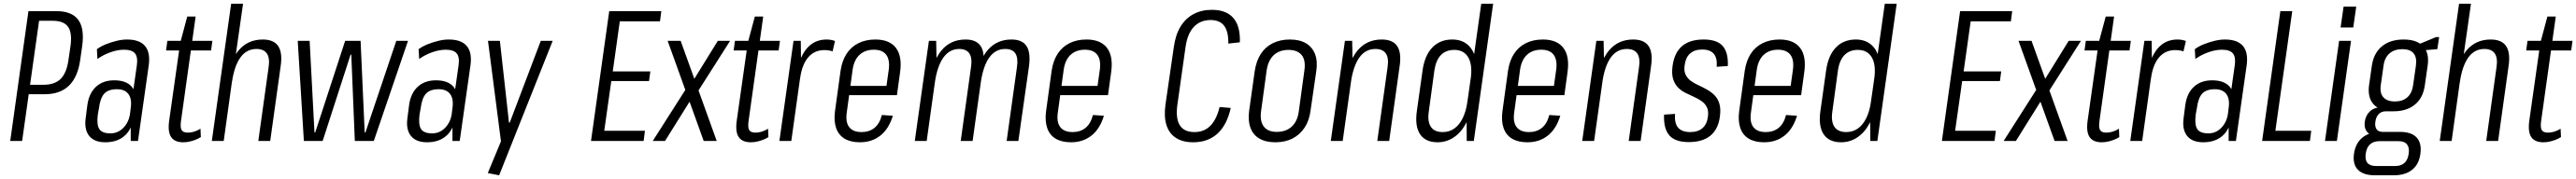

<svg xmlns="http://www.w3.org/2000/svg" viewBox="-20 -760 13853 965"><path d="M133 -700H283Q366 -700 400.5 -653.5Q435 -607 422 -512L411 -435Q398 -344 350.5 -298Q303 -252 220 -252H130L138 -303H214Q274 -303 306 -334.5Q338 -366 348 -436L359 -511Q369 -583 346 -615.5Q323 -648 263 -648H176L192 -661L99 0H35Z M683 -176 716 -409Q722 -453 705.5 -472.5Q689 -492 647 -492Q613 -492 574.5 -478.5Q536 -465 504 -442L501 -495Q523 -511 551 -522Q579 -533 608 -540Q637 -547 663 -547Q730 -547 759.5 -512.5Q789 -478 780 -409L722 0H683ZM546 7Q487 7 459.5 -27.5Q432 -62 441 -125L450 -195Q459 -258 496.5 -292.5Q534 -327 594 -327Q658 -327 687.5 -293.5Q717 -260 708 -197L698 -126Q689 -62 649.5 -27.5Q610 7 546 7ZM574 -41Q614 -41 643 -70.5Q672 -100 679 -145L683 -178Q690 -227 670.5 -253Q651 -279 609 -279Q563 -279 541 -255.5Q519 -232 512 -176L506 -143Q499 -88 514 -64.5Q529 -41 574 -41Z M965 7Q919 7 900 -21.5Q881 -50 890 -112L949 -529L987 -671H1032L954 -113Q948 -75 956 -60Q964 -45 990 -45Q1008 -45 1025 -50.5Q1042 -56 1058 -66L1060 -21Q1046 -12 1030 -6Q1014 0 998 3.5Q982 7 965 7ZM880 -540H1122L1115 -488H873Z M1424 -395Q1432 -446 1415.5 -471Q1399 -496 1359 -496Q1306 -496 1273 -450.5Q1240 -405 1227 -316L1188 -250L1196 -309Q1213 -428 1262.5 -487.5Q1312 -547 1393 -547Q1452 -547 1476 -511.5Q1500 -476 1489 -402L1433 0H1369ZM1223 -740H1287L1233 -361L1183 0H1119Z M1581 -540H1645L1671 -46H1675L1836 -540H1919L1941 -46H1945L2111 -540H2174L1990 0H1888L1869 -465H1865L1715 0H1614Z M2413 -176 2446 -409Q2452 -453 2435.5 -472.5Q2419 -492 2377 -492Q2343 -492 2304.5 -478.5Q2266 -465 2234 -442L2231 -495Q2253 -511 2281 -522Q2309 -533 2338 -540Q2367 -547 2393 -547Q2460 -547 2489.5 -512.5Q2519 -478 2510 -409L2452 0H2413ZM2276 7Q2217 7 2189.5 -27.5Q2162 -62 2171 -125L2180 -195Q2189 -258 2226.5 -292.5Q2264 -327 2324 -327Q2388 -327 2417.5 -293.5Q2447 -260 2438 -197L2428 -126Q2419 -62 2379.5 -27.5Q2340 7 2276 7ZM2304 -41Q2344 -41 2373 -70.5Q2402 -100 2409 -145L2413 -178Q2420 -227 2400.5 -253Q2381 -279 2339 -279Q2293 -279 2271 -255.5Q2249 -232 2242 -176L2236 -143Q2229 -88 2244 -64.5Q2259 -41 2304 -41Z M2603 173 2685 -25 2676 19 2604 -540H2668L2717 -99H2721L2888 -540H2952L2664 185Z M3214 -55H3448L3441 0H3158L3256 -700H3536L3529 -645H3298L3319 -689L3271 -347L3259 -375H3477L3470 -323H3252L3271 -351L3223 -11Z M3570 -540H3640L3834 0H3764ZM3672 -286 3723 -268 3556 0H3490ZM3677 -276 3840 -540H3906L3727 -258Z M4017 7Q3971 7 3952 -21.5Q3933 -50 3942 -112L4001 -529L4039 -671H4084L4006 -113Q4000 -75 4008 -60Q4016 -45 4042 -45Q4060 -45 4077 -50.5Q4094 -56 4110 -66L4112 -21Q4098 -12 4082 -6Q4066 0 4050 3.5Q4034 7 4017 7ZM3932 -540H4174L4167 -488H3925Z M4247 -540H4286L4288 -380L4235 0H4171ZM4261 -349Q4275 -446 4316.5 -496.5Q4358 -547 4425 -547Q4436 -547 4448 -545Q4460 -543 4470 -539L4457 -483Q4438 -490 4413 -490Q4359 -490 4325.5 -450.5Q4292 -411 4282 -335Z M4604 7Q4554 7 4521.5 -12.5Q4489 -32 4476 -70Q4463 -108 4470 -161L4500 -379Q4508 -433 4532.5 -470.5Q4557 -508 4596.5 -527.5Q4636 -547 4687 -547Q4763 -547 4797.5 -502Q4832 -457 4820 -371L4803 -247H4534L4541 -297H4757L4742 -263L4759 -384Q4766 -437 4745.5 -464.5Q4725 -492 4679 -492Q4632 -492 4602.5 -465Q4573 -438 4565 -386L4533 -152Q4526 -101 4546.5 -74.5Q4567 -48 4613 -48Q4654 -48 4682 -70.5Q4710 -93 4722 -140L4781 -136Q4760 -66 4714.5 -29.5Q4669 7 4604 7Z M5448 -395Q5456 -446 5440.5 -471Q5425 -496 5385 -496Q5333 -496 5300 -450.5Q5267 -405 5254 -316L5216 -250L5223 -309Q5240 -428 5289 -487.5Q5338 -547 5419 -547Q5477 -547 5500 -511.5Q5523 -476 5513 -402L5456 0H5393ZM4975 -540H5014L5017 -387L4963 0H4899ZM5201 -395Q5209 -446 5193 -471Q5177 -496 5138 -496Q5086 -496 5053 -450Q5020 -404 5007 -316L4968 -250L4976 -309Q4993 -428 5042 -487.5Q5091 -547 5172 -547Q5230 -547 5253.5 -511.5Q5277 -476 5266 -402L5210 0H5146Z M5739 7Q5689 7 5656.5 -12.5Q5624 -32 5611 -70Q5598 -108 5605 -161L5635 -379Q5643 -433 5667.5 -470.5Q5692 -508 5731.5 -527.5Q5771 -547 5822 -547Q5898 -547 5932.5 -502Q5967 -457 5955 -371L5938 -247H5669L5676 -297H5892L5877 -263L5894 -384Q5901 -437 5880.5 -464.5Q5860 -492 5814 -492Q5767 -492 5737.5 -465Q5708 -438 5700 -386L5668 -152Q5661 -101 5681.5 -74.5Q5702 -48 5748 -48Q5789 -48 5817 -70.5Q5845 -93 5857 -140L5916 -136Q5895 -66 5849.5 -29.5Q5804 7 5739 7Z M6396 7Q6340 7 6303.5 -16.5Q6267 -40 6252.5 -85Q6238 -130 6247 -196L6292 -507Q6301 -572 6327.5 -616Q6354 -660 6397 -683.5Q6440 -707 6497 -707Q6574 -707 6612 -663Q6650 -619 6647 -532L6585 -525Q6586 -590 6562.5 -621Q6539 -652 6490 -652Q6434 -652 6399.5 -615Q6365 -578 6355 -507L6311 -195Q6301 -122 6324 -85Q6347 -48 6403 -48Q6455 -48 6488.5 -82Q6522 -116 6538 -183L6598 -178Q6578 -87 6527 -40Q6476 7 6396 7Z M6838 7Q6786 7 6752 -13Q6718 -33 6704 -71Q6690 -109 6697 -163L6727 -377Q6735 -431 6759.5 -469Q6784 -507 6824 -527Q6864 -547 6916 -547Q6968 -547 7002 -527Q7036 -507 7051 -469Q7066 -431 7058 -377L7027 -163Q7020 -109 6994.5 -71Q6969 -33 6929.5 -13Q6890 7 6838 7ZM6846 -49Q6895 -49 6926 -77.5Q6957 -106 6964 -160L6994 -380Q7002 -435 6979.5 -463Q6957 -491 6908 -491Q6876 -491 6851.5 -478.5Q6827 -466 6811.5 -441Q6796 -416 6791 -380L6761 -160Q6754 -106 6776 -77.5Q6798 -49 6846 -49Z M7441 -395Q7449 -446 7432.5 -471Q7416 -496 7376 -496Q7323 -496 7290 -450.5Q7257 -405 7244 -316L7205 -250L7213 -309Q7230 -428 7279.5 -487.5Q7329 -547 7410 -547Q7469 -547 7493 -511.5Q7517 -476 7506 -402L7450 0H7386ZM7212 -540H7251L7254 -386L7200 0H7136Z M7710 7Q7645 7 7616 -36.5Q7587 -80 7599 -163L7629 -377Q7640 -460 7681.5 -503.5Q7723 -547 7789 -547Q7837 -547 7869 -521.5Q7901 -496 7913 -448Q7925 -400 7915 -332L7898 -210Q7889 -144 7863 -95Q7837 -46 7797.5 -19.5Q7758 7 7710 7ZM7738 -48Q7773 -48 7800 -67Q7827 -86 7845 -122.5Q7863 -159 7870 -208L7888 -333Q7899 -409 7875.5 -450Q7852 -491 7800 -491Q7755 -491 7728 -463Q7701 -435 7693 -380L7663 -159Q7655 -105 7674 -76.5Q7693 -48 7738 -48ZM7866 -178 7945 -740H8009L7905 0H7867Z M8193 7Q8143 7 8110.5 -12.5Q8078 -32 8065 -70Q8052 -108 8059 -161L8089 -379Q8097 -433 8121.5 -470.5Q8146 -508 8185.5 -527.5Q8225 -547 8276 -547Q8352 -547 8386.5 -502Q8421 -457 8409 -371L8392 -247H8123L8130 -297H8346L8331 -263L8348 -384Q8355 -437 8334.5 -464.5Q8314 -492 8268 -492Q8221 -492 8191.5 -465Q8162 -438 8154 -386L8122 -152Q8115 -101 8135.5 -74.5Q8156 -48 8202 -48Q8243 -48 8271 -70.5Q8299 -93 8311 -140L8370 -136Q8349 -66 8303.5 -29.5Q8258 7 8193 7Z M8793 -395Q8801 -446 8784.5 -471Q8768 -496 8728 -496Q8675 -496 8642 -450.5Q8609 -405 8596 -316L8557 -250L8565 -309Q8582 -428 8631.5 -487.5Q8681 -547 8762 -547Q8821 -547 8845 -511.5Q8869 -476 8858 -402L8802 0H8738ZM8564 -540H8603L8606 -386L8552 0H8488Z M9061 6Q8988 6 8956.5 -30Q8925 -66 8928 -142L8987 -146Q8983 -96 9003.5 -72Q9024 -48 9069 -48Q9111 -48 9135 -69.5Q9159 -91 9164 -131Q9168 -162 9158.5 -181.5Q9149 -201 9131 -214Q9113 -227 9089.5 -237.5Q9066 -248 9043 -259.5Q9020 -271 9002.5 -289Q8985 -307 8976.5 -335Q8968 -363 8974 -406Q8984 -477 9025.5 -512Q9067 -547 9141 -547Q9212 -547 9243 -512.5Q9274 -478 9271 -404L9211 -400Q9215 -447 9195.5 -470Q9176 -493 9133 -493Q9092 -493 9068 -471.5Q9044 -450 9039 -410Q9034 -378 9044 -357.5Q9054 -337 9072 -324Q9090 -311 9113 -300.5Q9136 -290 9159 -277Q9182 -264 9199.5 -246.5Q9217 -229 9225.5 -201Q9234 -173 9228 -130Q9219 -63 9177 -28.5Q9135 6 9061 6Z M9466 7Q9416 7 9383.5 -12.5Q9351 -32 9338 -70Q9325 -108 9332 -161L9362 -379Q9370 -433 9394.5 -470.5Q9419 -508 9458.5 -527.5Q9498 -547 9549 -547Q9625 -547 9659.5 -502Q9694 -457 9682 -371L9665 -247H9396L9403 -297H9619L9604 -263L9621 -384Q9628 -437 9607.5 -464.5Q9587 -492 9541 -492Q9494 -492 9464.5 -465Q9435 -438 9427 -386L9395 -152Q9388 -101 9408.5 -74.5Q9429 -48 9475 -48Q9516 -48 9544 -70.5Q9572 -93 9584 -140L9643 -136Q9622 -66 9576.5 -29.5Q9531 7 9466 7Z M9880 7Q9815 7 9786 -36.5Q9757 -80 9769 -163L9799 -377Q9810 -460 9851.5 -503.5Q9893 -547 9959 -547Q10007 -547 10039 -521.5Q10071 -496 10083 -448Q10095 -400 10085 -332L10068 -210Q10059 -144 10033 -95Q10007 -46 9967.5 -19.5Q9928 7 9880 7ZM9908 -48Q9943 -48 9970 -67Q9997 -86 10015 -122.5Q10033 -159 10040 -208L10058 -333Q10069 -409 10045.5 -450Q10022 -491 9970 -491Q9925 -491 9898 -463Q9871 -435 9863 -380L9833 -159Q9825 -105 9844 -76.5Q9863 -48 9908 -48ZM10036 -178 10115 -740H10179L10075 0H10037Z M10478 -55H10712L10705 0H10422L10520 -700H10800L10793 -645H10562L10583 -689L10535 -347L10523 -375H10741L10734 -323H10516L10535 -351L10487 -11Z M10834 -540H10904L11098 0H11028ZM10936 -286 10987 -268 10820 0H10754ZM10941 -276 11104 -540H11170L10991 -258Z M11281 7Q11235 7 11216 -21.5Q11197 -50 11206 -112L11265 -529L11303 -671H11348L11270 -113Q11264 -75 11272 -60Q11280 -45 11306 -45Q11324 -45 11341 -50.5Q11358 -56 11374 -66L11376 -21Q11362 -12 11346 -6Q11330 0 11314 3.5Q11298 7 11281 7ZM11196 -540H11438L11431 -488H11189Z M11511 -540H11550L11552 -380L11499 0H11435ZM11525 -349Q11539 -446 11580.5 -496.5Q11622 -547 11689 -547Q11700 -547 11712 -545Q11724 -543 11734 -539L11721 -483Q11702 -490 11677 -490Q11623 -490 11589.5 -450.5Q11556 -411 11546 -335Z M11964 -176 11997 -409Q12003 -453 11986.5 -472.5Q11970 -492 11928 -492Q11894 -492 11855.5 -478.5Q11817 -465 11785 -442L11782 -495Q11804 -511 11832 -522Q11860 -533 11889 -540Q11918 -547 11944 -547Q12011 -547 12040.5 -512.5Q12070 -478 12061 -409L12003 0H11964ZM11827 7Q11768 7 11740.5 -27.5Q11713 -62 11722 -125L11731 -195Q11740 -258 11777.5 -292.5Q11815 -327 11875 -327Q11939 -327 11968.5 -293.5Q11998 -260 11989 -197L11979 -126Q11970 -62 11930.5 -27.5Q11891 7 11827 7ZM11855 -41Q11895 -41 11924 -70.5Q11953 -100 11960 -145L11964 -178Q11971 -227 11951.5 -253Q11932 -279 11890 -279Q11844 -279 11822 -255.5Q11800 -232 11793 -176L11787 -143Q11780 -88 11795 -64.5Q11810 -41 11855 -41Z M12201 -55H12408L12401 0H12144L12242 -700H12306L12209 -11Z M12622 -540 12546 0H12482L12558 -540ZM12650 -724 12634 -612H12566L12582 -724Z M12851 -160Q12779 -160 12744.5 -196.5Q12710 -233 12719 -301L12734 -406Q12744 -474 12788.5 -510.5Q12833 -547 12905 -547Q12976 -547 13010 -510.5Q13044 -474 13034 -406L13019 -301Q13010 -233 12966 -196.5Q12922 -160 12851 -160ZM12751 185Q12688 185 12659 155Q12630 125 12638 69Q12646 12 12683.5 -18.5Q12721 -49 12784 -49H12885Q12947 -49 12975 -18.5Q13003 12 12995 69Q12988 125 12951 155Q12914 185 12852 185ZM12859 135Q12923 135 12932 69Q12937 37 12923.5 19Q12910 1 12878 1H12776Q12710 1 12701 69Q12692 135 12757 135ZM12766 -27Q12726 -27 12708.5 -49Q12691 -71 12696 -104Q12701 -139 12724.5 -160.5Q12748 -182 12788 -182H12854L12851 -160H12810Q12785 -160 12770.5 -144.5Q12756 -129 12753 -104Q12749 -80 12758.5 -64.5Q12768 -49 12793 -49H12835L12832 -27ZM12858 -213Q12900 -213 12925 -235.5Q12950 -258 12956 -301L12971 -407Q12977 -450 12958.5 -472.5Q12940 -495 12898 -495Q12856 -495 12829.5 -472.5Q12803 -450 12797 -407L12782 -301Q12776 -258 12796 -235.5Q12816 -213 12858 -213ZM12968 -514 13079 -560H13096L13086 -495L12964 -485Z M13404 -395Q13412 -446 13395.5 -471Q13379 -496 13339 -496Q13286 -496 13253 -450.5Q13220 -405 13207 -316L13168 -250L13176 -309Q13193 -428 13242.5 -487.5Q13292 -547 13373 -547Q13432 -547 13456 -511.5Q13480 -476 13469 -402L13413 0H13349ZM13203 -740H13267L13213 -361L13163 0H13099Z M13656 7Q13610 7 13591 -21.5Q13572 -50 13581 -112L13640 -529L13678 -671H13723L13645 -113Q13639 -75 13647 -60Q13655 -45 13681 -45Q13699 -45 13716 -50.5Q13733 -56 13749 -66L13751 -21Q13737 -12 13721 -6Q13705 0 13689 3.5Q13673 7 13656 7ZM13571 -540H13813L13806 -488H13564Z"/></svg>

Font: Pathway Extreme Condensed ExtraLight
Style: Italic
Weight: 250
Width: 3
Italic angle: -8°
Version: Version 1.001;gftools[0.9.26]